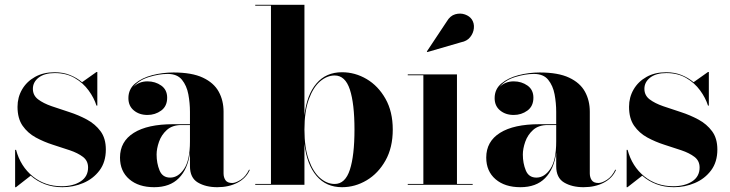

<svg xmlns="http://www.w3.org/2000/svg" viewBox="-20 -770 3040 800"><path d="M46.5 10H43V-145.5H47Q65.5 -76.5 116.5 -35.2Q167.5 6 237 6Q285 6 316 -14.2Q347 -34.5 347 -72Q347 -100 325.8 -116.2Q304.5 -132.5 271 -143.8Q237.5 -155 200 -167Q162.5 -179 129 -197.2Q95.5 -215.5 74.2 -246Q53 -276.5 53 -325Q53 -364.5 72 -397.2Q91 -430 125.8 -449.5Q160.5 -469 208 -469Q243 -469 271.5 -457.5Q300 -446 322 -427.5L382 -470H385.5V-330H382Q372 -362 349.2 -393.2Q326.5 -424.5 291.2 -445Q256 -465.5 208.5 -465.5Q165.5 -465.5 141.2 -446.8Q117 -428 117 -400Q117 -372.5 138.8 -356Q160.5 -339.5 195.2 -327.5Q230 -315.5 268.8 -303Q307.5 -290.5 342.2 -271.8Q377 -253 399 -223.2Q421 -193.5 421 -147Q421 -95 394.8 -60Q368.5 -25 327.2 -7.5Q286 10 240 10Q200.5 10 167.2 -2.5Q134 -15 108 -38Z M701.5 -252.5H771.5V-304.5Q771.5 -340.5 764.8 -376.8Q758 -413 738.2 -437.5Q718.5 -462 678.5 -462Q642.5 -462 600.5 -449Q558.5 -436 536 -408Q559.5 -431 594.5 -431Q627 -431 651.8 -413.5Q676.5 -396 676.5 -363Q676.5 -327.5 651.5 -309.2Q626.5 -291 594.5 -291Q560.5 -291 537.8 -309.8Q515 -328.5 515 -361Q515 -398.5 543 -422Q571 -445.5 614.2 -456.8Q657.5 -468 703 -468Q779.5 -468 825.2 -446.5Q871 -425 891.2 -388.2Q911.5 -351.5 911.5 -304.5V-47.5Q911.5 -31 919.5 -19.2Q927.5 -7.5 947.5 -7.5Q962 -7.5 983 -21Q1004 -34.5 1018 -63.5L1020.5 -61.5Q1005.5 -27.5 969.5 -8.8Q933.5 10 885.5 10Q837.5 10 804.5 -9.5Q771.5 -29 771.5 -77.5V-133.5Q762.5 -65.5 725.2 -27.8Q688 10 622.5 10Q557.5 10 518.8 -23.2Q480 -56.5 480 -113.5Q480 -180.5 537.5 -216.5Q595 -252.5 701.5 -252.5ZM689 -30Q722.5 -30 747 -66.2Q771.5 -102.5 771.5 -180.5V-249H736Q698 -249 675.2 -228.5Q652.5 -208 642.5 -179.2Q632.5 -150.5 632.5 -126Q632.5 -90 644.8 -60Q657 -30 689 -30Z M1109 -746.5H1043.5V-750H1248.5V-289.5Q1258.5 -375.5 1298.5 -422.2Q1338.5 -469 1405 -469Q1459.5 -469 1507.8 -440.5Q1556 -412 1586.2 -358.5Q1616.5 -305 1616.5 -230Q1616.5 -155 1586.2 -101.2Q1556 -47.5 1507.8 -18.8Q1459.5 10 1405 10Q1339 10 1298.8 -37.2Q1258.5 -84.5 1248.5 -170.5V0H1043.5V-3.5H1109ZM1248.5 -230Q1248.5 -154 1266.8 -103.5Q1285 -53 1313.8 -28.2Q1342.5 -3.5 1374.5 -3.5Q1418.5 -3.5 1437.8 -62.8Q1457 -122 1457 -230Q1457 -338 1437.8 -396.8Q1418.5 -455.5 1374.5 -455.5Q1342.5 -455.5 1313.8 -431Q1285 -406.5 1266.8 -356.2Q1248.5 -306 1248.5 -230Z M1901.5 -594 1760.5 -553 1758.5 -555.5 1841.5 -680.5Q1855.5 -704.5 1876.8 -710.5Q1898 -716.5 1917.2 -709.8Q1936.5 -703 1946 -689Q1956.5 -673 1954.5 -652.5Q1952.5 -632 1939 -615.2Q1925.5 -598.5 1901.5 -594ZM1679 -3.5H1744V-456.5H1679V-460H1884V-3.5H1949.5V0H1679Z M2227.5 -252.5H2297.5V-304.5Q2297.5 -340.5 2290.8 -376.8Q2284 -413 2264.2 -437.5Q2244.5 -462 2204.5 -462Q2168.5 -462 2126.5 -449Q2084.5 -436 2062 -408Q2085.5 -431 2120.5 -431Q2153 -431 2177.8 -413.5Q2202.5 -396 2202.5 -363Q2202.5 -327.5 2177.5 -309.2Q2152.5 -291 2120.5 -291Q2086.5 -291 2063.8 -309.8Q2041 -328.5 2041 -361Q2041 -398.5 2069 -422Q2097 -445.5 2140.2 -456.8Q2183.5 -468 2229 -468Q2305.5 -468 2351.2 -446.5Q2397 -425 2417.2 -388.2Q2437.5 -351.5 2437.5 -304.5V-47.5Q2437.5 -31 2445.5 -19.2Q2453.5 -7.5 2473.5 -7.5Q2488 -7.5 2509 -21Q2530 -34.5 2544 -63.5L2546.5 -61.5Q2531.5 -27.5 2495.5 -8.8Q2459.5 10 2411.5 10Q2363.5 10 2330.5 -9.5Q2297.5 -29 2297.5 -77.5V-133.5Q2288.5 -65.5 2251.2 -27.8Q2214 10 2148.5 10Q2083.5 10 2044.8 -23.2Q2006 -56.5 2006 -113.5Q2006 -180.5 2063.5 -216.5Q2121 -252.5 2227.5 -252.5ZM2215 -30Q2248.5 -30 2273 -66.2Q2297.5 -102.5 2297.5 -180.5V-249H2262Q2224 -249 2201.2 -228.5Q2178.5 -208 2168.5 -179.2Q2158.5 -150.5 2158.5 -126Q2158.5 -90 2170.8 -60Q2183 -30 2215 -30Z M2594.5 10H2591V-145.5H2595Q2613.5 -76.5 2664.5 -35.2Q2715.5 6 2785 6Q2833 6 2864 -14.2Q2895 -34.5 2895 -72Q2895 -100 2873.8 -116.2Q2852.5 -132.5 2819 -143.8Q2785.5 -155 2748 -167Q2710.5 -179 2677 -197.2Q2643.5 -215.5 2622.2 -246Q2601 -276.5 2601 -325Q2601 -364.5 2620 -397.2Q2639 -430 2673.8 -449.5Q2708.5 -469 2756 -469Q2791 -469 2819.5 -457.5Q2848 -446 2870 -427.5L2930 -470H2933.5V-330H2930Q2920 -362 2897.2 -393.2Q2874.5 -424.5 2839.2 -445Q2804 -465.5 2756.5 -465.5Q2713.5 -465.5 2689.2 -446.8Q2665 -428 2665 -400Q2665 -372.5 2686.8 -356Q2708.5 -339.5 2743.2 -327.5Q2778 -315.5 2816.8 -303Q2855.5 -290.5 2890.2 -271.8Q2925 -253 2947 -223.2Q2969 -193.5 2969 -147Q2969 -95 2942.8 -60Q2916.5 -25 2875.2 -7.5Q2834 10 2788 10Q2748.5 10 2715.2 -2.5Q2682 -15 2656 -38Z"/></svg>

Font: Bodoni* 48pt
Style: Bold
Weight: 700
Version: Version 2.3